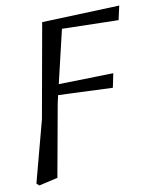

<svg xmlns="http://www.w3.org/2000/svg" viewBox="-78 -539 628 788"><g transform="rotate(-10 236.5 -145.0)"><path d="M11.6 180.1 21.8 190.1 100.4 172.1 155.3 -131.6 232.6 -459 189.4 -427.9 460.1 -421.7 473.2 -480.2 149.9 -468.1 79.8 -76.2 11.6 180.1ZM135.8 -162.8 388.8 -152.5 400.9 -211 144.8 -205.1 135.8 -162.8Z"/></g></svg>

Font: Source Serif Variable
Style: Italic
Weight: 389
Italic angle: -12°
Designer: Frank Grießhammer
Foundry: Adobe Systems Incorporated
Version: Version 3.001;hotconv 1.0.111;makeotfexe 2.5.65597